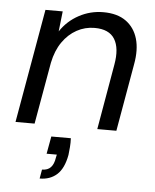

<svg xmlns="http://www.w3.org/2000/svg" viewBox="-53 -558 681 842"><g transform="rotate(5 287.0 -137.5)"><path d="M26 0 114 -501H190L180 -412Q211 -459 261 -486Q311 -513 368 -513Q430 -513 468 -485.5Q506 -458 520 -410Q534 -362 522 -297L470 0H386L436 -288Q449 -361 424.5 -401Q400 -441 336 -441Q294 -441 257.5 -421Q221 -401 195 -363.5Q169 -326 158 -272L110 0ZM153 238 160 198Q185 198 198.5 183.5Q212 169 216 141L219 127H174L188 50H274Q275 70 273.5 89Q272 108 270 124Q259 184 229 211Q199 238 153 238Z"/></g></svg>

Font: DM Sans 18pt
Style: Italic
Weight: 400
Italic angle: -10°
Designer: Colophon Foundry, Jonny Pinhorn
Foundry: Colophon Foundry
Version: Version 4.004;gftools[0.9.30]